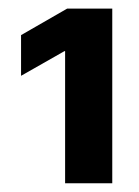

<svg xmlns="http://www.w3.org/2000/svg" viewBox="-20 -849 323 445"><path d="M240.2 -829.1V-424.3H130.9V-730.5H129.4L28.8 -673.3V-767.6L135.7 -829.1Z"/></svg>

Font: Inter 28pt
Style: Bold
Weight: 700
Designer: Rasmus Andersson
Foundry: rsms
Version: Version 4.001;git-66647c0bb